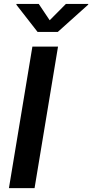

<svg xmlns="http://www.w3.org/2000/svg" viewBox="-20 -967 474 987"><path d="M278.3 -727.5 157.7 0H25.9L146.5 -727.5ZM179.2 -946.8 235.4 -862.8 318.8 -946.8H434.1L433.1 -942.9L276.9 -802.7H173.3L64 -942.9L64.9 -946.8Z"/></svg>

Font: Inter Semi Bold
Style: Italic
Weight: 600
Italic angle: -9.39999°
Designer: Rasmus Andersson
Foundry: rsms
Version: Version 4.000;git-3c8e0fc